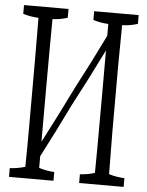

<svg xmlns="http://www.w3.org/2000/svg" viewBox="-55 -772 679 884"><g transform="rotate(5 284.5 -330.0)"><path d="M549.8 -727.1Q549.8 -702.1 549.8 -686.5Q514.2 -675.3 478 -674.3Q476.1 -548.3 476.1 -485.4Q476.1 -326.2 476.1 -176.8Q476.1 -114.3 478 14.2Q513.7 25.4 549.8 26.4Q549.8 51.3 549.8 66.9Q549.8 66.9 344.2 66.9Q344.2 51.8 344.2 26.4Q378.4 24.9 412.6 14.2Q413.6 -51.3 413.6 -114.7Q413.6 -213.9 414.1 -322.8Q414.1 -432.6 414.1 -552.2Q347.2 -415.5 279.8 -289.1Q217.3 -160.2 154.8 -40.5Q154.8 -8.3 154.8 13.7Q190.4 24.9 225.6 26.4Q225.6 51.3 225.6 66.9Q225.6 66.9 20 66.9Q20 51.8 20 26.4Q55.7 24.9 90.8 14.2Q92.3 -66.4 92.3 -174.8Q92.3 -324.7 92.3 -483.9Q91.8 -541.5 91.8 -608.4Q91.8 -639.6 91.3 -674.3Q55.7 -675.8 20 -686.5Q20 -701.7 20 -727.1Q20 -727.1 225.6 -727.1Q225.6 -702.1 225.6 -686.5Q190.9 -675.3 156.2 -674.3Q155.3 -609.4 155.3 -547.4Q155.3 -448.2 154.8 -359.4Q154.8 -228.5 154.8 -107.4Q221.7 -234.9 288.6 -372.1Q351.6 -490.7 414.1 -619.6Q414.1 -642.1 414.1 -674.3Q378.9 -675.8 344.2 -686.5Q344.2 -701.7 344.2 -727.1Q344.2 -727.1 549.8 -727.1Z"/></g></svg>

Font: Scarab Serif
Style: Light
Weight: 300
Designer: John Roberts
Foundry: Scarab
Version: 1.0